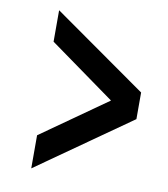

<svg xmlns="http://www.w3.org/2000/svg" viewBox="-76 -750 689 788"><g transform="rotate(10 268.0 -355.5)"><path d="M107 -164V-26L497 -300V-411L107 -685V-554L381 -357Z"/></g></svg>

Font: Spoqa Han Sans Neo Bold
Style: Bold
Weight: 700
Designer: [Spoqa Han Sans Neo] Dong-huui Kim  Younghwa Kang  Yujin Lee  [Noto Sans] Ryoko NISHIZUKA  (kana & ideographs); Paul D. 
Foundry: Spoqa (http://www.spoqa-han-sans.com)
Version: Version 1.100;hotconv 1.0.109;makeotfexe 2.5.65596